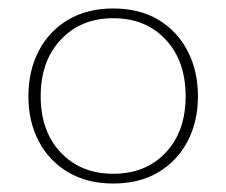

<svg xmlns="http://www.w3.org/2000/svg" viewBox="-20 -423 534 453"><path d="M247 10Q186 10 141 -16.5Q96 -43 71.5 -89.5Q47 -136 47 -196Q47 -256 71.5 -303Q96 -350 141 -376.5Q186 -403 247 -403Q309 -403 353.5 -376.5Q398 -350 422.5 -303Q447 -256 447 -196Q447 -136 422.5 -89.5Q398 -43 353.5 -16.5Q309 10 247 10ZM247 -13Q324 -13 371 -63Q418 -113 418 -196Q418 -279 371 -329.5Q324 -380 247 -380Q171 -380 123.5 -329.5Q76 -279 76 -196Q76 -113 123.5 -63Q171 -13 247 -13Z"/></svg>

Font: Rokkitt Thin
Style: Regular
Weight: 250
Version: Version 3.103